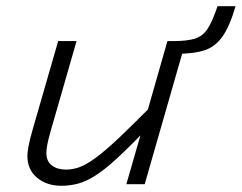

<svg xmlns="http://www.w3.org/2000/svg" viewBox="-20 -592 777 617"><path d="M546 -419Q543 -419 537.5 -419.5Q532 -420 526.5 -420.5Q521 -421 516 -421L518 -460H537Q582 -460 607 -468Q632 -476 647.5 -500Q663 -524 679 -572H737Q718 -507 694.5 -474Q671 -441 636 -430Q601 -419 546 -419ZM386 0 444 -201 518 -460H577L445 0ZM487 -272 458 -184Q399 -123 358 -85Q317 -47 287 -28Q257 -9 231 -2Q205 5 177 5Q130 5 99 -21Q68 -47 68 -91Q68 -102 71.5 -121.5Q75 -141 85 -176L167 -460H226L142 -168Q134 -139 131.5 -124.5Q129 -110 129 -100Q129 -74 146.5 -60.5Q164 -47 192 -47Q213 -47 234.5 -54.5Q256 -62 287 -84.5Q318 -107 365.5 -152Q413 -197 487 -272Z"/></svg>

Font: Intel One Mono Light
Style: Italic
Weight: 300
Italic angle: -16°
Monospace: yes
Designer: Fred Shallcrass
Foundry: Frere-Jones Type LLC
Version: Version 1.004